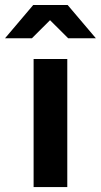

<svg xmlns="http://www.w3.org/2000/svg" viewBox="-83 -761 410 781"><path d="M53.7 0V-521H190.7V0ZM194.4 -605.3 120.5 -678.9 46.8 -605.3H-62.6L52.1 -740.6H192.2L307 -605.3Z"/></svg>

Font: Red Hat Display VF
Style: Regular
Weight: 300
Designer: Pentagram, MCKL
Foundry: Pentagram, MCKL
Version: Version 1.023